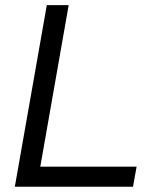

<svg xmlns="http://www.w3.org/2000/svg" viewBox="-20 -713 626 733"><path d="M36.6 0H487.8L501.5 -76.7H133.8L242.2 -693.4H158.7Z"/></svg>

Font: Cascadia Mono SemiLight
Style: Italic
Weight: 350
Italic angle: -10°
Monospace: yes
Designer: Aaron Bell
Foundry: Saja Typeworks
Version: Version 2404.023